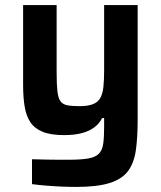

<svg xmlns="http://www.w3.org/2000/svg" viewBox="-20 -530 633 756"><path d="M280 206Q250 206 218 204.5Q186 203 157 200.5Q128 198 106 195V97Q142 98 167.5 98.5Q193 99 212.5 99Q232 99 248 99Q299 99 327.5 94Q356 89 369.5 75Q383 61 386.5 35.5Q390 10 390 -31V-65H382Q371 -43 350.5 -28Q330 -13 301 -5.5Q272 2 232 2Q180 2 148 -11Q116 -24 99.5 -49Q83 -74 77 -110.5Q71 -147 71 -196V-510H203V-245Q203 -198 206 -171Q209 -144 218 -131.5Q227 -119 245 -115.5Q263 -112 293 -112Q325 -112 345 -119.5Q365 -127 374.5 -143.5Q384 -160 387 -186.5Q390 -213 390 -251V-510H522V-58Q522 11 515 61Q508 111 484.5 143Q461 175 412 190.5Q363 206 280 206Z"/></svg>

Font: Saira Thin SemiBold
Style: Regular
Weight: 600
Version: Version 1.101